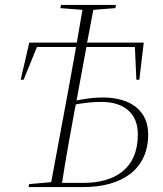

<svg xmlns="http://www.w3.org/2000/svg" viewBox="-20 -760 664 780"><path d="M283 -311 288 -336C323 -342 355 -346 391 -346C489 -346 540 -296 540 -214C540 -73 445 -17 318 -17H232C247 -115 265 -213 283 -311ZM225 -727 315 -720C308 -678 300 -633 292 -587H99L64 -436H76L130 -569H289C279 -511 268 -453 259 -402L188 -20L98 -12L96 0H318C476 0 582 -72 582 -214C582 -308 514 -364 397 -364C360 -364 327 -359 291 -352L331 -569H528L534 -436H546L564 -587H334L359 -720L449 -727L451 -740H228Z"/></svg>

Font: Source Serif 4 Display Light
Style: Italic
Weight: 300
Italic angle: -12°
Designer: Frank Grießhammer
Foundry: Adobe Systems Incorporated
Version: Version 4.004;hotconv 1.0.117;makeotfexe 2.5.65602